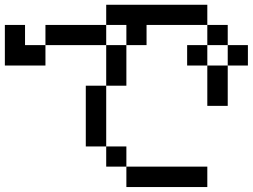

<svg xmlns="http://www.w3.org/2000/svg" viewBox="-20 -712 1040 790"><path d="M750 -442.4V-526.4H833V-442.4ZM333 -109.4V-359.4H417V-526.4H500V-609.4H417V-692.4H833V-609.4H917V-526.4H833V-609.4H583V-526.4H500V-359.4H417V-109.4H500V-26.4H833V57.6H500V-26.4H417V-109.4ZM0 -442.4V-609.4H83V-526.4H167V-609.4H417V-526.4H167V-442.4ZM833 -442.4H917V-276.4H833ZM917 -442.4V-526.4H1000V-442.4Z"/></svg>

Font: KH Dot kagurazaka 12
Style: Regular
Weight: 400
Designer: Original version for X68000 by Keitarou Hiraki (http://hp.vector.co.jp/authors/VA000874/) / TrueType conversion by Homem
Version: Version 1.00.20150527